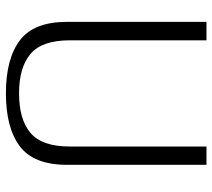

<svg xmlns="http://www.w3.org/2000/svg" viewBox="-54 -660 719 650"><g transform="rotate(90 305.0 -334.5)"><path d="M295.5 4.5Q412.5 4.5 475 -42.8Q537.5 -90 537.5 -202.5V-674.5H475.5V-211.5Q475.5 -118 429.8 -79Q384 -40 295.5 -40Q207.5 -40 161.8 -79Q116 -118 116 -211.5V-674.5H53.5V-202.5Q53.5 -90 116 -42.8Q178.5 4.5 295.5 4.5Z"/></g></svg>

Font: Anybody UltraCondensed Thin Light
Style: Regular
Weight: 300
Version: Version 1.111